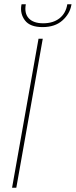

<svg xmlns="http://www.w3.org/2000/svg" viewBox="-20 -887 358 907"><path d="M37 0 162 -704H182L57 0ZM317 -863Q310 -822 275 -790.5Q240 -759 181 -759Q122 -759 98 -790.5Q74 -822 81 -863L82 -867H102Q94 -824 116 -800.5Q138 -777 184 -777Q231 -777 261 -800.5Q291 -824 298 -867H318Z"/></svg>

Font: Poppins Thin
Style: Italic
Weight: 250
Italic angle: -10°
Designer: Ninad Kale (Devanagari), Jonny Pinhorn (Latin)
Foundry: Indian Type Foundry
Version: Version 3.200;PS 1.000;hotconv 16.6.54;makeotf.lib2.5.65590